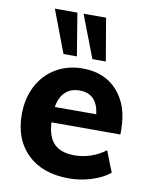

<svg xmlns="http://www.w3.org/2000/svg" viewBox="-87 -843 724 916"><g transform="rotate(10 275.0 -385.0)"><path d="M516 -241H182Q186 -170 219 -137.5Q252 -105 317 -105Q356 -105 395 -118Q434 -131 467 -156L507 -54Q471 -25 417.5 -8.5Q364 8 310 8Q182 8 109 -62.5Q36 -133 36 -255Q36 -332 67.5 -392.5Q99 -453 156 -486.5Q213 -520 285 -520Q392 -520 454 -450.5Q516 -381 516 -263ZM185 -316H386Q374 -414 289 -414Q246 -414 219.5 -389Q193 -364 185 -316ZM182 -572 104 -778H213L247 -572ZM322 -572 243 -778H352L387 -572Z"/></g></svg>

Font: Muli ExtraBold
Style: Regular
Weight: 800
Designer: Vernon Adams
Foundry: Vernon Adams
Version: Version 2.000